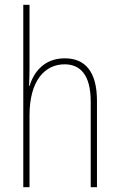

<svg xmlns="http://www.w3.org/2000/svg" viewBox="-20 -780 498 800"><path d="M103 -493V-760H77V0H103V-299C103 -447 169 -512 249 -512C314 -512 358 -469 358 -356V0H384V-360C384 -480 336 -537 250 -537C162 -537 120 -477 103 -422H101C102 -446 103 -463 103 -493Z"/></svg>

Font: Noto Sans Arabic UI Cn Th
Style: Regular
Weight: 100
Width: 3
Designer: Monotype Design Team, Nadine Chahine and Nizar Qandah
Foundry: Monotype Imaging Inc.
Version: Version 2.010